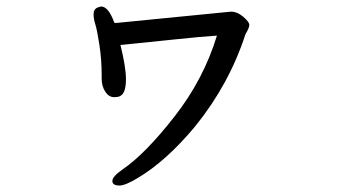

<svg xmlns="http://www.w3.org/2000/svg" viewBox="-20 -516 1040 593"><path d="M349 57Q367 57 405 34Q493 -18 583 -126Q688 -256 738 -410Q750 -430 750 -439Q750 -448 731.5 -464Q713 -480 693 -480L338 -445Q335 -445 333 -446Q315 -496 292 -496L282 -493Q269 -488 269 -472Q269 -458 274.5 -440.5Q280 -423 287 -377.5Q294 -332 294 -285V-273Q294 -250 305 -233Q316 -216 332 -216Q347 -216 352 -220Q369 -229 369 -271Q369 -309 352 -377Q359 -378 396 -381.5Q433 -385 517.5 -394Q602 -403 650 -406Q609 -271 518.5 -155.5Q428 -40 359 7Q327 29 327 43Q327 57 349 57Z"/></svg>

Font: LXGW WenKai TC
Style: Bold
Weight: 700
Designer: LXGW / Fontworks Inc.
Foundry: LXGW / Fontworks Inc.
Version: Version 1.330;April 28, 2024